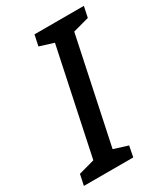

<svg xmlns="http://www.w3.org/2000/svg" viewBox="-210 -796 768 879"><g transform="rotate(-30 174.0 -357.0)"><path d="M-32 0 -20 -57 64 -80 181 -634 107 -657 119 -714H380L368 -657L283 -634L166 -80L240 -57L229 0Z"/></g></svg>

Font: Noto Sans SemiCondensed Medium
Style: Italic
Weight: 500
Width: 4
Italic angle: -12°
Designer: Monotype Design Team
Foundry: Monotype Imaging Inc.
Version: Version 2.013; ttfautohint (v1.8.4.7-5d5b)